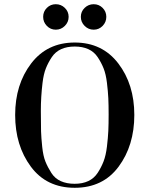

<svg xmlns="http://www.w3.org/2000/svg" viewBox="-20 -872 710 912"><path d="M543.5 -80.5Q469 20 335 20Q201 20 126.5 -80.5Q52 -181 52 -326Q52 -471 128 -570.5Q204 -670 335 -670Q466 -670 542 -570.5Q618 -471 618 -326Q618 -181 543.5 -80.5ZM182 -478Q174 -412 174 -345.5Q174 -279 175 -248.5Q176 -218 180.5 -174.5Q185 -131 196 -104Q207 -77 224 -50.5Q241 -24 269 -11.5Q297 1 334.5 1Q372 1 399.5 -12Q427 -25 444 -51Q461 -77 472 -105.5Q483 -134 488 -176Q493 -218 494.5 -250Q496 -282 496 -328Q496 -374 494.5 -405.5Q493 -437 488 -478.5Q483 -520 472 -547.5Q461 -575 444 -600.5Q427 -626 399.5 -638.5Q372 -651 335 -651Q298 -651 270.5 -638.5Q243 -626 226 -600.5Q209 -575 198 -547.5Q187 -520 182 -478ZM382 -749Q364 -767 364 -792Q364 -817 382 -834.5Q400 -852 425 -852Q450 -852 467.5 -834.5Q485 -817 485 -792Q485 -767 467.5 -749Q450 -731 425 -731Q400 -731 382 -749ZM202.5 -749Q185 -767 185 -792Q185 -817 202.5 -834.5Q220 -852 245 -852Q270 -852 288 -834.5Q306 -817 306 -792Q306 -767 288 -749Q270 -731 245 -731Q220 -731 202.5 -749Z"/></svg>

Font: Elsie Swash Caps
Style: Regular
Weight: 400
Designer: Alejandro Inler
Foundry: Alejandro Inler
Version: 1.003